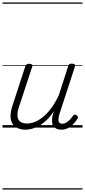

<svg xmlns="http://www.w3.org/2000/svg" viewBox="-20 -1030 686 1550"><path d="M186 17Q139 17 107 -4.5Q75 -26 67 -68.5Q59 -111 80 -175L184 -494Q189 -506 195.5 -510.5Q202 -515 215 -515Q232 -515 238 -509Q244 -503 240 -491L133 -167Q119 -125 121 -94.5Q123 -64 142.5 -48.5Q162 -33 200 -33Q228 -33 260.5 -45.5Q293 -58 327 -85.5Q361 -113 393.5 -156.5Q426 -200 455 -262L530 -495Q534 -508 540 -512Q546 -516 559 -516Q576 -516 582.5 -510.5Q589 -505 585 -493L461 -113Q453 -87 452 -68Q451 -49 459 -40Q467 -31 483 -31Q499 -31 515 -40.5Q531 -50 544.5 -64.5Q558 -79 568 -93Q572 -101 579 -104Q586 -107 597 -100Q608 -94 609 -86.5Q610 -79 605 -71Q593 -51 574.5 -31Q556 -11 531 3Q506 17 476 17Q452 17 435.5 9Q419 1 410 -13.5Q401 -28 400 -49Q399 -70 404 -97L415 -132Q387 -90 357 -61Q327 -32 296.5 -15Q266 2 238 9.5Q210 17 186 17ZM0 490H646V500H0ZM0 -20H646V0H0ZM0 -505H646V-500H0ZM0 -1010H646V-1000H0Z"/></svg>

Font: Playwrite MX Guides
Style: Regular
Weight: 400
Designer: Veronika Burian, José Scaglione
Foundry: TypeTogether
Version: Version 1.003